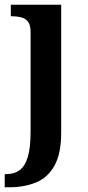

<svg xmlns="http://www.w3.org/2000/svg" viewBox="-27 -556 375 816"><path d="M-7 240V184H-1Q33 184 56 167.5Q79 151 91 111.5Q103 72 103 3V-421Q103 -450 92 -464Q81 -478 62.5 -482.5Q44 -487 23 -487H19V-536H233V8Q233 97 204.5 148Q176 199 126 219.5Q76 240 11 240Z"/></svg>

Font: Noto Serif Armenian SemiBold
Style: Regular
Weight: 600
Version: Version 2.007